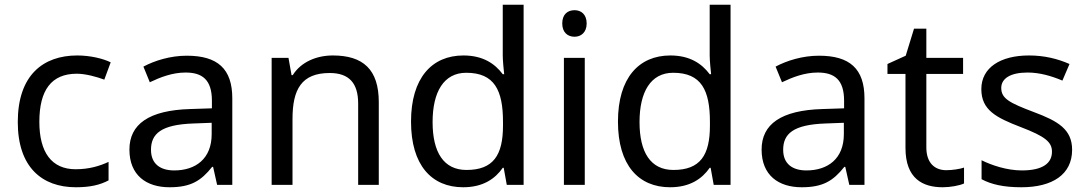

<svg xmlns="http://www.w3.org/2000/svg" viewBox="-20 -780 4588 810"><path d="M300 10C361 10 402 0 438 -19V-97C401 -80 357 -66 299 -66C198 -66 146 -137 146 -266C146 -400 197 -469 304 -469C341 -469 388 -456 420 -444L447 -517C415 -533 360 -546 306 -546C162 -546 55 -463 55 -265C55 -75 157 10 300 10Z M768 -545C698 -545 632 -524 585 -499L612 -433C656 -454 707 -474 763 -474C833 -474 874 -444 874 -355V-323L783 -320C608 -315 526 -256 526 -149C526 -40 598 10 695 10C785 10 828 -17 875 -76H879L896 0H960V-365C960 -490 898 -545 768 -545ZM794 -259 873 -262V-214C873 -110 805 -61 715 -61C657 -61 617 -88 617 -148C617 -216 660 -254 794 -259Z M1384 -546C1316 -546 1250 -519 1215 -463H1210L1197 -536H1126V0H1214V-278C1214 -403 1252 -472 1371 -472C1453 -472 1491 -429 1491 -343V0H1578V-349C1578 -487 1512 -546 1384 -546Z M1934 10C2018 10 2069 -26 2101 -72H2105L2118 0H2189V-760H2101V-546C2101 -526 2105 -484 2107 -467H2101C2068 -511 2018 -546 1935 -546C1802 -546 1714 -451 1714 -267C1714 -83 1801 10 1934 10ZM1948 -63C1852 -63 1805 -137 1805 -265C1805 -392 1852 -473 1947 -473C2066 -473 2102 -399 2102 -266V-250C2102 -125 2061 -63 1948 -63Z M2404 -737C2375 -737 2352 -720 2352 -681C2352 -643 2375 -625 2404 -625C2431 -625 2455 -643 2455 -681C2455 -720 2431 -737 2404 -737ZM2447 -536H2359V0H2447Z M2807 10C2891 10 2942 -26 2974 -72H2978L2991 0H3062V-760H2974V-546C2974 -526 2978 -484 2980 -467H2974C2941 -511 2891 -546 2808 -546C2675 -546 2587 -451 2587 -267C2587 -83 2674 10 2807 10ZM2821 -63C2725 -63 2678 -137 2678 -265C2678 -392 2725 -473 2820 -473C2939 -473 2975 -399 2975 -266V-250C2975 -125 2934 -63 2821 -63Z M3435 -545C3365 -545 3299 -524 3252 -499L3279 -433C3323 -454 3374 -474 3430 -474C3500 -474 3541 -444 3541 -355V-323L3450 -320C3275 -315 3193 -256 3193 -149C3193 -40 3265 10 3362 10C3452 10 3495 -17 3542 -76H3546L3563 0H3627V-365C3627 -490 3565 -545 3435 -545ZM3461 -259 3540 -262V-214C3540 -110 3472 -61 3382 -61C3324 -61 3284 -88 3284 -148C3284 -216 3327 -254 3461 -259Z M3972 -62C3923 -62 3888 -93 3888 -158V-468H4043V-536H3888V-659H3836L3801 -545L3724 -510V-468H3800V-156C3800 -26 3873 10 3957 10C3989 10 4028 3 4047 -6V-73C4030 -67 3998 -62 3972 -62Z M4503 -148C4503 -234 4444 -269 4342 -307C4239 -346 4204 -364 4204 -409C4204 -449 4243 -474 4315 -474C4367 -474 4417 -459 4462 -440L4492 -510C4442 -532 4386 -546 4321 -546C4201 -546 4120 -495 4120 -404C4120 -316 4182 -284 4286 -244C4391 -204 4418 -180 4418 -140C4418 -92 4380 -61 4291 -61C4228 -61 4163 -83 4121 -104V-24C4162 -2 4214 10 4289 10C4420 10 4503 -44 4503 -148Z"/></svg>

Font: Noto Sans Syriac Western
Style: Regular
Weight: 400
Designer: Patrick Giasson and the Monotype Design Team
Foundry: Monotype Imaging Inc.
Version: Version 3.000